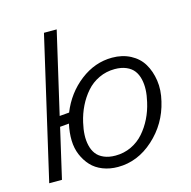

<svg xmlns="http://www.w3.org/2000/svg" viewBox="-103 -792 896 903"><g transform="rotate(-15 344.5 -340.0)"><path d="M362.8 9.8Q322.8 9.8 289.3 -3.4Q255.9 -16.6 233.9 -40.3Q211.9 -64 198.2 -96.2Q184.6 -128.4 183.6 -166.5Q182.6 -204.6 191.9 -247.1L147.9 -243.2L91.8 0H29.8L189 -689.9H251L159.2 -293L206.1 -296.9Q241.2 -384.3 312.5 -439.2Q383.8 -494.1 467.8 -494.1Q517.6 -494.1 556.6 -473.6Q595.7 -453.1 616.9 -417.7Q638.2 -382.3 645.3 -335.2Q652.3 -288.1 639.2 -234.9Q615.2 -131.3 537.1 -60.8Q459 9.8 362.8 9.8ZM365.2 -44.9Q406.7 -44.9 442.4 -61.8Q478 -78.6 503.4 -107.7Q528.8 -136.7 546.4 -172.4Q564 -208 573.2 -249Q580.6 -280.3 581.8 -307.4Q583 -334.5 577.4 -358.9Q571.8 -383.3 558.6 -400.9Q545.4 -418.5 521.7 -428.7Q498 -439 465.8 -439Q424.3 -439 388.7 -422.1Q353 -405.3 327.6 -376.2Q302.2 -347.2 284.7 -311.5Q267.1 -275.9 257.8 -234.9Q250.5 -203.6 249.3 -176.5Q248 -149.4 253.7 -125Q259.3 -100.6 272.5 -83Q285.6 -65.4 309.3 -55.2Q333 -44.9 365.2 -44.9Z"/></g></svg>

Font: HK Grotesk Light Italic
Style: Regular
Weight: 300
Italic angle: -13°
Designer: Alfredo Marco Pradil and Stefan Peev
Foundry: Hanken Design Co.
Version: Version 1.000;PS 001.000;hotconv 1.0.88;makeotf.lib2.5.64775